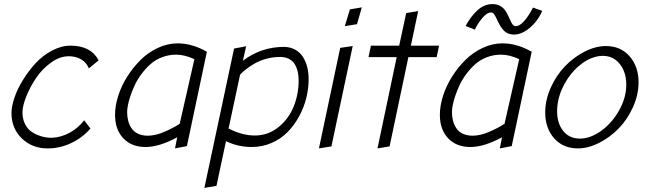

<svg xmlns="http://www.w3.org/2000/svg" viewBox="-20 -725 3181 938"><path d="M232.9 -51.8Q217.8 -51.8 201.2 -54.4Q184.6 -57.1 163.8 -65.4Q143.1 -73.7 127.2 -86.7Q111.3 -99.6 100.6 -122.8Q89.8 -146 89.8 -175.8Q89.8 -207.5 108.2 -253.4Q126.5 -299.3 156 -343.5Q185.5 -387.7 228.8 -418.9Q272 -450.2 315.9 -450.2Q350.6 -450.2 376.7 -434.8Q402.8 -419.4 414.1 -391.1L461.9 -430.2Q423.8 -502 325.2 -502Q279.8 -502 234.4 -478Q189 -454.1 154.3 -416.5Q119.6 -378.9 92.3 -334.7Q64.9 -290.5 50.5 -247.6Q36.1 -204.6 36.1 -172.9Q36.1 -98.1 86.4 -49.1Q136.7 0 212.9 0Q272.5 0 327.9 -26.1Q383.3 -52.2 421.9 -97.2L391.1 -137.2Q362.8 -100.1 320.8 -76.9Q278.8 -53.7 232.9 -51.8Z M990.7 -472.2Q918.9 -513.2 847.7 -513.2Q798.8 -513.2 751.2 -491Q703.6 -468.8 666.7 -432.1Q629.9 -395.5 601.3 -350.3Q572.8 -305.2 557.4 -256.3Q542 -207.5 542 -164.1Q542 -92.3 582.3 -49.6Q622.6 -6.8 690.9 -6.8Q757.8 -6.8 845.7 -54.2L835 0L893.1 -11.2ZM700.7 -62Q673.3 -62.5 653.6 -72Q633.8 -81.5 622.6 -98.4Q611.3 -115.2 606.2 -135Q601.1 -154.8 601.1 -178.2Q601.1 -191.4 605 -211.7Q608.9 -231.9 617.9 -258.5Q627 -285.2 639.9 -312.3Q652.8 -339.4 672.9 -365.7Q692.9 -392.1 716.3 -412.6Q739.7 -433.1 772.2 -445.6Q804.7 -458 840.8 -458Q881.8 -458 929.7 -436L857.9 -120.1Q827.1 -100.1 783.4 -81.1Q739.7 -62 700.7 -62Z M1368.7 -496.1Q1255.9 -496.1 1166.5 -428.2L1182.6 -499L1123.5 -487.8L978.5 192.9L1037.6 183.1L1084 -35.2Q1143.6 -6.8 1210 -6.8Q1261.7 -6.8 1307.4 -26.9Q1353 -46.9 1385.5 -80.3Q1418 -113.8 1441.4 -156.7Q1464.8 -199.7 1476.3 -246.1Q1487.8 -292.5 1487.8 -337.9Q1487.8 -369.6 1481 -397Q1474.1 -424.3 1460.2 -446.5Q1446.3 -468.8 1422.9 -481.9Q1399.4 -495.1 1368.7 -496.1ZM1224.6 -63Q1163.1 -63 1096.7 -97.2L1152.8 -359.9Q1163.1 -371.6 1179 -384.3Q1194.8 -397 1219.5 -412.1Q1244.1 -427.2 1278.3 -437Q1312.5 -446.8 1348.6 -446.8Q1373.5 -446.8 1391.8 -437.3Q1410.2 -427.7 1420.2 -410.9Q1430.2 -394 1434.6 -374.8Q1439 -355.5 1439 -332Q1439 -263.7 1414.1 -203.1Q1389.2 -142.6 1339.1 -102.8Q1289.1 -63 1224.6 -63Z M1747.6 -689 1689.5 -679.2 1664.6 -597.2 1724.1 -606.9ZM1642.1 -491.2 1538.1 0 1599.1 -9.8 1703.1 -500Z M2125 -502H1987.3L2022.9 -670.9L1964.4 -661.1L1930.2 -502H1792L1780.3 -445.8H1918L1824.2 0L1883.3 -9.8L1975.1 -445.8H2113.3Z M2499.5 -597.2Q2490.7 -597.2 2484.6 -605Q2478.5 -612.8 2471.7 -628.9Q2455.1 -666.5 2443.4 -680.2Q2420.9 -705.1 2386.7 -705.1Q2345.2 -705.1 2311.8 -674.1Q2278.3 -643.1 2254.9 -598.1L2299.8 -580.1Q2311.5 -606.4 2335 -635.3Q2358.4 -664.1 2378.9 -664.1Q2388.2 -664.1 2394.8 -654.5Q2401.4 -645 2410.6 -624Q2417.5 -609.4 2423.1 -599.9Q2428.7 -590.3 2438.2 -579.1Q2447.8 -567.9 2461.2 -562Q2474.6 -556.2 2491.7 -556.2Q2529.3 -556.2 2568.6 -589.4Q2607.9 -622.6 2628.9 -671.9L2584 -688Q2536.1 -597.2 2499.5 -597.2ZM2577.6 -472.2Q2505.9 -513.2 2434.6 -513.2Q2385.7 -513.2 2338.1 -491Q2290.5 -468.8 2253.7 -432.1Q2216.8 -395.5 2188.2 -350.3Q2159.7 -305.2 2144.3 -256.3Q2128.9 -207.5 2128.9 -164.1Q2128.9 -92.3 2169.2 -49.6Q2209.5 -6.8 2277.8 -6.8Q2344.7 -6.8 2432.6 -54.2L2421.9 0L2480 -11.2ZM2287.6 -62Q2260.3 -62.5 2240.5 -72Q2220.7 -81.5 2209.5 -98.4Q2198.2 -115.2 2193.1 -135Q2188 -154.8 2188 -178.2Q2188 -191.4 2191.9 -211.7Q2195.8 -231.9 2204.8 -258.5Q2213.9 -285.2 2226.8 -312.3Q2239.7 -339.4 2259.8 -365.7Q2279.8 -392.1 2303.2 -412.6Q2326.7 -433.1 2359.1 -445.6Q2391.6 -458 2427.7 -458Q2468.8 -458 2516.6 -436L2444.8 -120.1Q2414.1 -100.1 2370.4 -81.1Q2326.7 -62 2287.6 -62Z M2803.2 0Q2854 0 2907.2 -27.1Q2960.4 -54.2 3002.9 -97.9Q3045.4 -141.6 3072.5 -201.9Q3099.6 -262.2 3099.6 -323.2Q3099.6 -399.9 3055.9 -450Q3012.2 -500 2940.4 -500Q2889.2 -500 2835.4 -472.4Q2781.7 -444.8 2739.5 -400.6Q2697.3 -356.4 2670.4 -296.4Q2643.6 -236.3 2643.6 -175.8Q2643.6 -98.6 2687.3 -49.3Q2731 0 2803.2 0ZM2925.3 -452.1Q2976.6 -452.1 3008.1 -412.1Q3039.6 -372.1 3039.6 -312Q3039.6 -247.6 3004.4 -185.3Q2969.2 -123 2916.5 -85.4Q2863.8 -47.9 2813.5 -47.9Q2761.2 -47.9 2731.4 -85.4Q2701.7 -123 2701.7 -181.2Q2701.7 -247.1 2735.6 -310.8Q2769.5 -374.5 2821.5 -413.3Q2873.5 -452.1 2925.3 -452.1Z"/></svg>

Font: Comic Neue Angular
Style: Italic
Weight: 400
Italic angle: -12°
Designer: Craig Rozynski
Foundry: Craig Rozynski
Version: Version 2.003